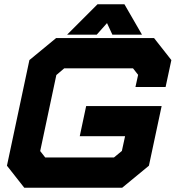

<svg xmlns="http://www.w3.org/2000/svg" viewBox="-20 -878 834 898"><path d="M93.5 0 12.5 -103 117.5 -597 242.5 -700H700.5L781.5 -597L754.5 -471H613.5L626 -528L602 -558.5H280.5L243.5 -527L168 -171.5L191.5 -141.5H513L550 -172L565 -241H353L383 -382H736L676.5 -103L551.5 0ZM436 -858H562L644 -716H505.5L480.5 -770L432.5 -716H294Z"/></svg>

Font: Tourney Expanded Black
Style: Italic
Weight: 900
Width: 7
Italic angle: -12°
Designer: Tyler Finck
Foundry: Etcetera Type Co
Version: Version 1.010; ttfautohint (v1.8.3)